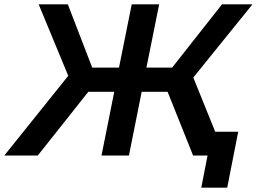

<svg xmlns="http://www.w3.org/2000/svg" viewBox="-59 -720 1189 889"><path d="M835 0 717 -295H597L538 0H411L470 -295H350L116 0H-39L257 -369L120 -700H255L368 -407H492L551 -700H678L619 -407H738L969 -700H1110L836 -361L982 0ZM873 149 902 0H835L856 -110H1044L993 149Z"/></svg>

Font: Montserrat SemiBold
Style: Italic
Weight: 600
Italic angle: -11.3°
Designer: Julieta Ulanovsky
Foundry: Julieta Ulanovsky
Version: Version 9.000; ttfautohint (v1.8.4.7-5d5b)